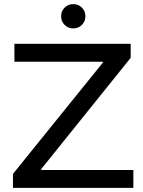

<svg xmlns="http://www.w3.org/2000/svg" viewBox="-20 -913 697 933"><path d="M628 -87V0H43V-68L480 -609V-613H50V-700H615V-632L180 -91V-87ZM277 -834Q277 -859 294 -876Q311 -893 336 -893Q361 -893 378 -876Q395 -859 395 -834Q395 -809 378 -792Q361 -775 336 -775Q311 -775 294 -792Q277 -809 277 -834Z"/></svg>

Font: CMG Sans Medium
Style: Regular
Weight: 500
Designer: Julieta Ulanovsky
Foundry: Julieta Ulanovsky
Version: Version 7.200